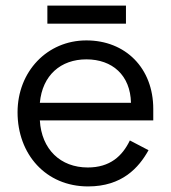

<svg xmlns="http://www.w3.org/2000/svg" viewBox="-20 -655 613 689"><path d="M432 -635H150V-570H432ZM43 -252C43 -102 144 14 296 14C418 14 478 -53 513 -116L446 -151C419 -95 375 -54 295 -54C197 -54 129 -119 123 -223H530V-264C530 -411 430 -510 290 -510C149 -510 43 -398 43 -252ZM123 -286C132 -385 198 -442 290 -442C383 -442 448 -385 450 -286Z"/></svg>

Font: Space Text
Style: Regular
Weight: 400
Designer: Florian Karsten (Space Text), Colophon Foundry (Space Mono)
Foundry: Florian Karsten
Version: Version 1.003;PS 001.003;hotconv 1.0.88;makeotf.lib2.5.64775